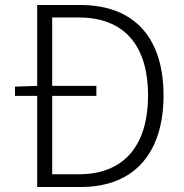

<svg xmlns="http://www.w3.org/2000/svg" viewBox="-20 -749 735 769"><path d="M189 -51V-365H366V-405H189V-679H295C487 -679 573 -556 573 -367C573 -178 487 -51 295 -51ZM129 -729V-405L40 -402V-365H129V0H303C525 0 635 -144 635 -367C635 -590 525 -729 301 -729Z"/></svg>

Font: Source Han Sans SC Light
Style: Regular
Weight: 300
Designer: Ryoko NISHIZUKA (kana & ideographs); Paul D. Hunt (Latin, Greek & Cyrillic); Wenlong ZHANG (bopomofo); Sandoll Communica
Foundry: Adobe Systems Incorporated
Version: Version 1.004;PS 1.004;hotconv 1.0.82;makeotf.lib2.5.63406